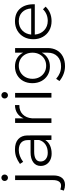

<svg xmlns="http://www.w3.org/2000/svg" viewBox="829 -1648 958 2770"><g transform="rotate(-90 1308.0 -263.0)"><path d="M11 139Q52 140 73.5 109.5Q95 79 95 20V-524H162V28Q162 109 126.5 152.5Q91 196 25 196Q-15 196 -57 179L-41 128Q-14 138 11 139ZM175 -675Q175 -655 161.5 -641Q148 -627 129 -627Q109 -627 95.5 -641Q82 -655 82 -675Q82 -695 95.5 -708.5Q109 -722 129 -722Q149 -722 162 -708.5Q175 -695 175 -675Z M674 0 673 -88Q642 -42 592 -19.5Q542 3 477 3Q424 3 383.5 -17.5Q343 -38 321 -74Q299 -110 299 -155Q299 -223 351.5 -262Q404 -301 496 -301H672V-341Q672 -403 635 -437Q598 -471 527 -471Q443 -471 358 -408L328 -454Q381 -491 429 -508.5Q477 -526 539 -526Q634 -526 686 -478.5Q738 -431 739 -347L740 0ZM673 -177V-249H504Q435 -249 399 -226Q363 -203 363 -157Q363 -110 397.5 -81.5Q432 -53 489 -53Q559 -53 607.5 -85.5Q656 -118 673 -177Z M1177 -526V-463Q1094 -464 1043.5 -414.5Q993 -365 986 -280V0H919V-524H986V-402Q1012 -462 1060.5 -493.5Q1109 -525 1177 -526Z M1285 -524H1352V0H1285ZM1365 -675Q1365 -655 1351.5 -641Q1338 -627 1319 -627Q1299 -627 1285.5 -641Q1272 -655 1272 -675Q1272 -695 1285.5 -708.5Q1299 -722 1319 -722Q1339 -722 1352 -708.5Q1365 -695 1365 -675Z M2000 -524V-55Q2000 21 1968 78Q1936 135 1876.5 165.5Q1817 196 1739 196Q1623 196 1524 116L1556 68Q1596 103 1640 121Q1684 139 1736 139Q1826 139 1879.5 86.5Q1933 34 1933 -54V-139Q1905 -84 1853 -53Q1801 -22 1733 -22Q1663 -22 1608.5 -54.5Q1554 -87 1523.5 -144.5Q1493 -202 1493 -275Q1493 -348 1523.5 -405Q1554 -462 1609 -494Q1664 -526 1734 -526Q1802 -526 1853 -495.5Q1904 -465 1933 -409V-524ZM1933 -273Q1933 -330 1909 -375Q1885 -420 1842 -445.5Q1799 -471 1745 -471Q1691 -471 1648 -445.5Q1605 -420 1580.5 -375Q1556 -330 1556 -273Q1556 -216 1580.5 -171.5Q1605 -127 1647.5 -101.5Q1690 -76 1745 -76Q1799 -76 1842 -101.5Q1885 -127 1909 -172Q1933 -217 1933 -273Z M2631 -240H2194Q2201 -156 2256 -104.5Q2311 -53 2392 -53Q2442 -53 2485 -71Q2528 -89 2559 -122L2597 -84Q2559 -43 2505.5 -20.5Q2452 2 2388 2Q2312 2 2253 -31.5Q2194 -65 2160.5 -125Q2127 -185 2127 -262Q2127 -338 2160.5 -398.5Q2194 -459 2253 -492.5Q2312 -526 2386 -526Q2508 -526 2572 -448.5Q2636 -371 2631 -240ZM2571 -292Q2566 -374 2516.5 -422.5Q2467 -471 2387 -471Q2308 -471 2255 -422Q2202 -373 2194 -292Z"/></g></svg>

Font: Gontserrat Light
Style: Regular
Weight: 300
Designer: Julieta Ulanovsky
Foundry: Julieta Ulanovsky
Version: Version 6.001